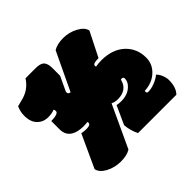

<svg xmlns="http://www.w3.org/2000/svg" viewBox="-190 -877 1114 1114"><g transform="rotate(-45 366.5 -320.0)"><path d="M586.9 -133.3 588.4 -140.6Q651.4 -144 690.9 -181.2Q730.5 -218.3 730.5 -271Q730.5 -346.2 678.2 -395.5Q624.5 -444.3 535.2 -444.3Q509.8 -444.3 487.8 -439.9Q486.3 -442.9 486.3 -449.2Q486.3 -464.8 532.7 -464.8L608.4 -615.2Q603 -646 560.8 -669.2Q518.6 -692.4 469.5 -692.4Q420.4 -692.4 389.2 -673.3L277.8 -439Q260.3 -441.4 260.3 -455.1Q260.3 -460.9 263.2 -466.3L302.7 -549.8V-615.2Q302.7 -653.3 283.7 -669.4Q268.6 -681.6 231.9 -681.6H150.4Q113.3 -623.5 46.4 -607.9Q11.7 -599.1 5.4 -597.2Q-8.8 -566.9 -8.8 -532.7Q-8.8 -481.9 17.8 -455.1Q44.4 -428.2 84 -428.2Q113.8 -428.2 136.7 -437.5Q140.6 -433.6 140.6 -421.4Q140.6 -411.1 123.8 -405.8Q106.9 -400.4 80.6 -400.4V-332Q80.6 -289.1 110.1 -267.6Q139.6 -246.1 192.9 -246.1Q210.9 -246.1 225.1 -248.5Q226.6 -245.1 226.6 -240.7Q226.6 -223.1 192.9 -223.1Q173.3 -223.1 153.8 -227.1L61 -25.4Q66.9 6.8 108.6 29.3Q150.4 51.8 200.7 51.8Q251 51.8 280.3 33.2L400.9 -226.1Q419.4 -216.3 442.4 -216.3Q520.5 -216.3 536.1 -284.7Q540.5 -286.1 543.5 -286.1Q557.1 -286.1 557.1 -272.5Q557.1 -245.1 531.7 -222.7Q501 -194.3 448.2 -194.3Q428.7 -194.3 414.1 -198.2L362.3 -84.5Q366.2 -36.6 387.2 4.9H701.7Q731.9 -25.4 731.9 -85.9Q731.9 -105 722.7 -127.4Q713.4 -149.9 700.7 -161.1Q680.7 -144 651.9 -133.1Q623 -122.1 600.6 -122.1Q586.9 -122.1 586.9 -133.3Z"/></g></svg>

Font: Friends & Family
Style: Regular
Weight: 400
Designer: Sarang Kulkarni, Maithili Shingre, Noopur Datye
Foundry: Ek Type
Version: Version 1.000;hotconv 1.0.117;makeotfexe 2.5.65602